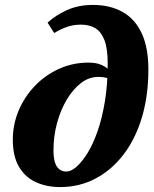

<svg xmlns="http://www.w3.org/2000/svg" viewBox="-20 -744 626 779"><path d="M224 15Q170 15 126.5 -4.5Q83 -24 57.5 -66.5Q32 -109 32 -177Q32 -239 55.5 -295Q79 -351 121 -395Q163 -439 219 -464.5Q275 -490 339 -490Q371 -490 392 -480.5Q413 -471 427 -456L460 -454L447 -408Q436 -419 419.5 -425.5Q403 -432 379 -432Q341 -432 308.5 -407Q276 -382 251 -340Q226 -298 211.5 -245Q197 -192 197 -135Q197 -104 203 -85Q209 -66 221 -57Q233 -48 249 -48Q268 -48 290 -67Q312 -86 334.5 -122Q357 -158 375.5 -210.5Q394 -263 405.5 -332Q417 -401 417 -485Q417 -548 403.5 -582Q390 -616 366 -630Q342 -644 309 -644Q278 -644 252 -635Q226 -626 200 -610L173 -652Q204 -681 250.5 -702.5Q297 -724 357 -724Q426 -724 476.5 -696Q527 -668 554.5 -610Q582 -552 582 -462Q582 -356 556 -268.5Q530 -181 481.5 -117.5Q433 -54 367.5 -19.5Q302 15 224 15Z"/></svg>

Font: Source Serif 4 ExtraBold
Style: Italic
Weight: 800
Italic angle: -12°
Designer: Frank Grießhammer
Foundry: Adobe Systems Incorporated
Version: Version 4.004;hotconv 1.0.116;makeotfexe 2.5.65601